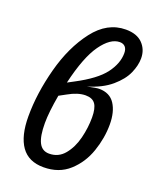

<svg xmlns="http://www.w3.org/2000/svg" viewBox="-142 -832 753 927"><g transform="rotate(20 235.0 -368.5)"><path d="M426 -291Q426 -222 402 -152Q378 -82 326 -35Q274 12 195 12Q118 12 80.5 -41Q43 -94 43 -195Q43 -313 77.5 -442.5Q112 -572 180 -660.5Q248 -749 343 -749Q400 -749 429.5 -718.5Q459 -688 459 -643Q459 -607 441 -566Q423 -525 378 -486.5Q333 -448 259 -426Q306 -436 319 -436Q374 -436 400 -396Q426 -356 426 -291ZM162 -411 194 -428Q295 -481 334.5 -533.5Q374 -586 374 -639Q374 -660 364 -671Q354 -682 336 -682Q288 -682 241.5 -617Q195 -552 162 -411ZM334 -294Q334 -341 319 -362.5Q304 -384 269 -384Q229 -384 180 -356L145 -337Q129 -247 129 -191Q129 -124 145.5 -91.5Q162 -59 198 -59Q246 -59 276.5 -96Q307 -133 320.5 -187Q334 -241 334 -294Z"/></g></svg>

Font: Fira Sans Compressed
Style: Italic
Weight: 400
Width: 1
Italic angle: -8°
Designer: bBox Type GmbH & Carrois Corporate GbR & Edenspiekermann AG
Foundry: bBox Type GmbH & Carrois Corporate GbR & Edenspiekermann AG
Version: Version 4.301